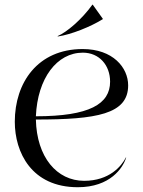

<svg xmlns="http://www.w3.org/2000/svg" viewBox="-20 -793 614 824"><path d="M314 10.5C453.5 10.5 508 -73 521.5 -117L520.5 -117.5C501.5 -80 449.5 -17 341 -17C224 -17 137.5 -118.5 134 -280C395 -280 530 -303 530 -426.5C530 -503 464.5 -582.5 335 -582.5C141.5 -582.5 43.5 -438 43.5 -270.5C43.5 -139.5 115 10.5 314 10.5ZM134 -294C141 -457.5 224.5 -567 335.5 -567C406 -567 452.5 -513 452.5 -442.5C452.5 -347 365 -294 134 -294ZM376.5 -773C331.5 -710 266.5 -654.5 227 -638L228.5 -636.5C285.5 -644.5 371.5 -679.5 421.5 -711V-712L378 -773Z"/></svg>

Font: Beautique Display
Style: Regular
Weight: 400
Designer: Nhat-Quang Ngo
Version: Version 1.100;Glyphs 3.2.3 (3260)